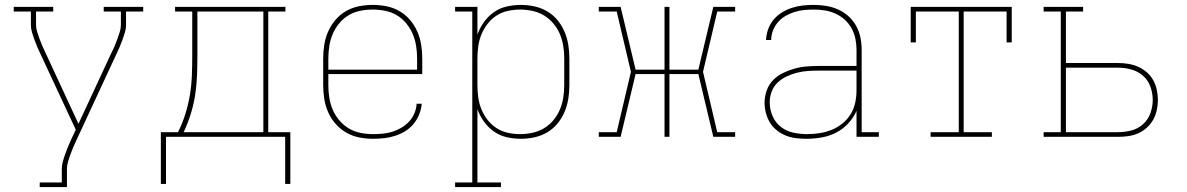

<svg xmlns="http://www.w3.org/2000/svg" viewBox="-20 -558 4840 783"><path d="M142 205V186H232V131Q232 117 236 102Q240 87 245 73Q250 59 255.5 45Q261 31 267 18L268 17Q268 17 268 17Q268 17 268 17Q269 14 270 11Q271 8 273 5L289 -29L145 -338Q138 -352 132 -366.5Q126 -381 120.5 -396Q115 -411 110.5 -426Q106 -441 106 -457V-511H36V-530H197V-511H127V-457Q127 -442 131.5 -428Q136 -414 141 -400Q146 -386 152 -372.5Q158 -359 164 -346L300 -53L436 -346Q443 -359 448.5 -372.5Q454 -386 459 -400Q464 -414 468.5 -428Q473 -442 473 -457V-511H403V-530H564V-511H494V-457Q494 -441 489.5 -426Q485 -411 479.5 -396Q474 -381 468 -366.5Q462 -352 455 -338L292 13Q285 27 279 41.5Q273 56 267.5 71Q262 86 257.5 101Q253 116 253 131V205Z M1143 192V0H657V192H636V-19H706Q724 -55 736 -93.5Q748 -132 754.5 -171.5Q761 -211 762.5 -251Q764 -291 764 -331V-511H694V-530H1144V-511H1074V-19H1164V192ZM729 -19H1054V-511H785V-331Q785 -291 783.5 -251Q782 -211 776 -171.5Q770 -132 758 -93.5Q746 -55 729 -19Z M1501 8Q1473 8 1445 2.5Q1417 -3 1392.5 -17Q1368 -31 1349 -52.5Q1330 -74 1318.5 -100Q1307 -126 1302.5 -154Q1298 -182 1298 -210V-320Q1298 -348 1302.5 -376Q1307 -404 1318.5 -430Q1330 -456 1348.5 -477.5Q1367 -499 1391.5 -513Q1416 -527 1444 -532.5Q1472 -538 1500 -538Q1528 -538 1556 -532.5Q1584 -527 1608.5 -513Q1633 -499 1651.5 -477.5Q1670 -456 1681.5 -430Q1693 -404 1697.5 -376Q1702 -348 1702 -320V-256H1319V-210Q1319 -184 1323 -159Q1327 -134 1337 -110.5Q1347 -87 1364 -67Q1381 -47 1403 -34Q1425 -21 1450.5 -16Q1476 -11 1501 -11Q1521 -11 1541.5 -13Q1562 -15 1581 -21Q1600 -27 1617.5 -37.5Q1635 -48 1648.5 -62.5Q1662 -77 1670 -96Q1678 -115 1679 -135H1700Q1698 -113 1689.5 -91.5Q1681 -70 1666.5 -52.5Q1652 -35 1632.5 -23Q1613 -11 1591 -4Q1569 3 1546.5 5.5Q1524 8 1501 8ZM1319 -274H1681V-320Q1681 -345 1677 -370.5Q1673 -396 1663 -419.5Q1653 -443 1636.5 -463Q1620 -483 1598 -496Q1576 -509 1550.5 -514Q1525 -519 1500 -519Q1475 -519 1449.5 -514Q1424 -509 1402 -496Q1380 -483 1363.5 -463Q1347 -443 1337 -419.5Q1327 -396 1323 -370.5Q1319 -345 1319 -320Z M1836 205V186H1906V-511H1836V-530H1927V-417Q1937 -445 1954 -468.5Q1971 -492 1994.5 -508.5Q2018 -525 2046.5 -531.5Q2075 -538 2104 -538Q2132 -538 2159.5 -532Q2187 -526 2211 -512Q2235 -498 2253 -476.5Q2271 -455 2282 -429Q2293 -403 2297.5 -375.5Q2302 -348 2302 -320V-210Q2302 -182 2297.5 -154.5Q2293 -127 2282 -101Q2271 -75 2253 -53.5Q2235 -32 2211 -18Q2187 -4 2159.5 2Q2132 8 2104 8Q2075 8 2046.5 1.5Q2018 -5 1994.5 -21.5Q1971 -38 1954 -61.5Q1937 -85 1927 -113V186H2023V205ZM2101 -11Q2126 -11 2151.5 -16.5Q2177 -22 2198.5 -35Q2220 -48 2236.5 -67.5Q2253 -87 2263 -110.5Q2273 -134 2277 -159.5Q2281 -185 2281 -210V-320Q2281 -345 2277 -370.5Q2273 -396 2263 -419.5Q2253 -443 2236.5 -462.5Q2220 -482 2198.5 -495Q2177 -508 2151.5 -513.5Q2126 -519 2101 -519Q2076 -519 2051 -513.5Q2026 -508 2005 -494.5Q1984 -481 1968.5 -461Q1953 -441 1943.5 -418Q1934 -395 1930.5 -370Q1927 -345 1927 -320V-210Q1927 -185 1930.5 -160Q1934 -135 1943.5 -112Q1953 -89 1968.5 -69Q1984 -49 2005 -35.5Q2026 -22 2051 -16.5Q2076 -11 2101 -11Z M2422 0V-19H2495L2553 -265L2495 -511H2422V-530H2511L2572 -274H2690V-530H2710V-274H2828L2889 -530H2978V-511H2905L2847 -265L2905 -19H2978V0H2889L2828 -256H2710V0H2690V-256H2572L2511 0Z M3269 8Q3248 8 3226.5 5.5Q3205 3 3185 -5Q3165 -13 3148 -26.5Q3131 -40 3120 -58Q3109 -76 3103.5 -97Q3098 -118 3098 -139Q3098 -164 3106.5 -188.5Q3115 -213 3132.5 -231Q3150 -249 3172.5 -260Q3195 -271 3219.5 -278Q3244 -285 3269 -287Q3294 -289 3319 -289H3473V-355Q3473 -377 3468.5 -399.5Q3464 -422 3453 -442Q3442 -462 3425 -477.5Q3408 -493 3387 -502.5Q3366 -512 3343.5 -515.5Q3321 -519 3298 -519Q3278 -519 3258.5 -517Q3239 -515 3220 -509Q3201 -503 3183.5 -493Q3166 -483 3153 -468Q3140 -453 3132.5 -434Q3125 -415 3125 -395H3104Q3105 -417 3112.5 -438.5Q3120 -460 3134.5 -477.5Q3149 -495 3168.5 -507Q3188 -519 3209.5 -526Q3231 -533 3253.5 -535.5Q3276 -538 3298 -538Q3324 -538 3349 -534Q3374 -530 3397.5 -519.5Q3421 -509 3440 -492Q3459 -475 3471.5 -452.5Q3484 -430 3489 -405Q3494 -380 3494 -355V-19H3564V0H3473V-106Q3461 -78 3439 -54.5Q3417 -31 3389.5 -17Q3362 -3 3331 2.5Q3300 8 3269 8ZM3272 -11Q3297 -11 3322.5 -15Q3348 -19 3371.5 -28.5Q3395 -38 3415 -54Q3435 -70 3448.5 -91.5Q3462 -113 3467.5 -138.5Q3473 -164 3473 -189V-270H3319Q3297 -270 3274.5 -268.5Q3252 -267 3230.5 -261.5Q3209 -256 3188.5 -246.5Q3168 -237 3151.5 -221.5Q3135 -206 3127 -184.5Q3119 -163 3119 -141Q3119 -112 3130.5 -85Q3142 -58 3164.5 -40.5Q3187 -23 3215.5 -17Q3244 -11 3272 -11Z M3775 0V-19H3890V-511H3715V-385H3694V-530H4106V-385H4085V-511H3910V-19H4025V0Z M4236 0V-19H4306V-511H4236V-530H4397V-511H4327V-301H4540Q4561 -301 4582 -297.5Q4603 -294 4622 -285.5Q4641 -277 4657 -263Q4673 -249 4683 -231Q4693 -213 4697.5 -192Q4702 -171 4702 -150Q4702 -130 4697.5 -109Q4693 -88 4683 -70Q4673 -52 4657 -37.5Q4641 -23 4622 -14.5Q4603 -6 4582 -3Q4561 0 4540 0ZM4327 -19H4540Q4567 -19 4594 -26Q4621 -33 4641.5 -51.5Q4662 -70 4671.5 -96.5Q4681 -123 4681 -150Q4681 -178 4671.5 -204.5Q4662 -231 4641.5 -249Q4621 -267 4594 -274.5Q4567 -282 4540 -282H4327Z"/></svg>

Font: Iosevka Curly Slab ThEx
Style: Regular
Weight: 100
Width: 7
Monospace: yes
Designer: Belleve Invis
Foundry: Belleve Invis
Version: Version 11.1.0; ttfautohint (v1.8.3)